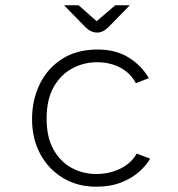

<svg xmlns="http://www.w3.org/2000/svg" viewBox="-20 -693 672 725"><path d="M343 12Q272 12 217 -21.5Q162 -55 131.5 -112.5Q101 -170 101 -243Q101 -315 130 -375Q159 -435 214.5 -470.5Q270 -506 349 -506Q417 -506 465.5 -476Q514 -446 542 -398L493 -379Q473 -417 434.5 -437.5Q396 -458 346 -458Q297 -458 253.5 -435Q210 -412 183 -365Q156 -318 156 -245Q156 -174 182.5 -127.5Q209 -81 251.5 -58.5Q294 -36 343 -36Q395 -36 436 -57Q477 -78 496 -113L547 -94Q533 -69 505.5 -44.5Q478 -20 437.5 -4Q397 12 343 12ZM347 -570Q323 -570 302 -591L222 -673H277L345 -613L415 -673H470L390 -591Q369 -570 347 -570Z"/></svg>

Font: Atkinson Hyperlegible Mono ExtraLight
Style: Regular
Weight: 200
Monospace: yes
Designer: Elliott Scott, Megan Eiswerth, Linus Boman, Theodore Petrosky, Letters from Sweden
Foundry: Applied Design Works, Letters from Sweden
Version: Version 2.001